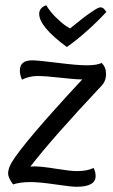

<svg xmlns="http://www.w3.org/2000/svg" viewBox="-20 -705 432 735"><path d="M236 -525Q130 -603 130 -652Q130 -675 157 -685Q171 -661 194 -638.5Q217 -616 232 -606L248 -596Q255 -601 275 -617.5Q295 -634 304.5 -641Q314 -648 328.5 -658Q343 -668 351.5 -672.5Q360 -677 365 -677Q377 -677 387 -659Q312 -579 236 -525ZM103 -474Q125 -474 200.5 -464.5Q276 -455 312 -455Q351 -455 369 -464Q386 -448 386 -422Q386 -395 369 -377Q179 -175 96 -67Q102 -68 113 -68Q139 -68 194.5 -59Q250 -50 274 -50Q314 -50 338 -62Q346 -49 346 -31Q346 10 273 10Q253 10 192 1Q131 -8 97 -8Q57 -8 30 1Q11 -25 11 -41Q11 -59 24 -82Q69 -158 295 -401Q267 -401 211 -407.5Q155 -414 124 -414Q92 -414 64 -400Q56 -419 56 -435Q56 -474 103 -474Z"/></svg>

Font: Overlock
Style: Italic
Weight: 400
Designer: Dario Muhafara
Foundry: Dario Manuel Muhafara
Version: Version 1.001